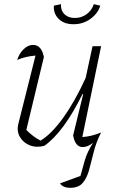

<svg xmlns="http://www.w3.org/2000/svg" viewBox="-20 -700 567 919"><path d="M190 -427 106 -78Q140 -44 174 -27Q225 -57 281.5 -135Q338 -213 390 -327L423 -479H464L374 -44Q419 -47 464 -66Q440 -19 428.5 28Q417 75 406.5 113.5Q396 152 376 175.5Q356 199 316 199Q282 199 267 178L365 142Q374 110 385.5 69Q397 28 425 -16Q399 4 376 4Q340 4 330 -52L378 -249L375 -250Q284 -66 192 -2Q154 8 122.5 -4.5Q91 -17 75 -45Q59 -73 68 -108L150 -434Q101 -430 62 -413Q73 -446 94 -465.5Q115 -485 138 -485Q179 -485 190 -427ZM332 -584Q287 -584 261 -609.5Q235 -635 238 -673L272 -680Q270 -650 288.5 -632Q307 -614 338 -614Q370 -614 394.5 -632Q419 -650 429 -680L460 -673Q449 -636 413.5 -610Q378 -584 332 -584Z"/></svg>

Font: Piazzolla ExtraLight
Style: Italic
Weight: 200
Italic angle: -11.3°
Designer: Juan Pablo del Peral
Foundry: Huerta Tipografica
Version: Version 1.330